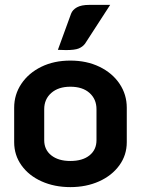

<svg xmlns="http://www.w3.org/2000/svg" viewBox="-20 -757 577 786"><path d="M38 -175V-316Q38 -370 67.5 -414Q97 -458 149 -483.5Q201 -509 268 -509Q335 -509 387.5 -483.5Q440 -458 469.5 -414Q499 -370 499 -316V-175Q499 -122 468.5 -80Q438 -38 385.5 -14.5Q333 9 268 9Q203 9 150.5 -14.5Q98 -38 68 -80Q38 -122 38 -175ZM375 -183V-310Q375 -351 346.5 -376.5Q318 -402 268 -402Q219 -402 190 -376.5Q161 -351 161 -310V-183Q161 -144 190 -121Q219 -98 268 -98Q318 -98 346.5 -121Q375 -144 375 -183ZM271 -701Q277 -717 295 -727Q313 -737 345 -737H431L328 -578Q318 -565 302 -558.5Q286 -552 250 -552Q230 -552 217 -553Z"/></svg>

Font: K2D
Style: Bold
Weight: 700
Designer: Katatrad Aksorn Co.,Ltd.
Foundry: Cadson Demak Co.,Ltd.
Version: Version 1.000; ttfautohint (v1.6)